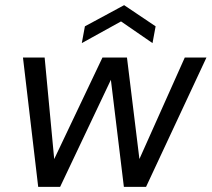

<svg xmlns="http://www.w3.org/2000/svg" viewBox="-20 -724 820 744"><path d="M128 0 69 -501H153L193 -76H175L377 -501H472L524 -77L506 -76L696 -501H780L546 0H460L406 -445H424L213 0ZM297 -557 309 -622 461 -704 583 -622 571 -557 449 -641Z"/></svg>

Font: DM Sans 17pt
Style: Italic
Weight: 400
Italic angle: -10°
Version: Version 4.004;gftools[0.9.30]